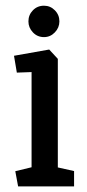

<svg xmlns="http://www.w3.org/2000/svg" viewBox="-20 -663 309 683"><path d="M44.4 0 34.4 -54 92.3 -68V-406.6L39.9 -404.7L29.8 -464.6L155 -486.8L185.7 -453.6V-67.4L243.5 -54.5V0ZM136.5 -531Q112.9 -531 97 -547.9Q81.1 -564.7 81.1 -586.9Q81.1 -610 97 -626.3Q112.9 -642.7 136.5 -642.7Q159.1 -642.7 175.2 -626.3Q191.3 -610 191.3 -586.9Q191.3 -564.7 175.2 -547.9Q159.1 -531 136.5 -531Z"/></svg>

Font: Kreon Light
Style: Regular
Weight: 300
Designer: Julia Petretta
Foundry: Julia Petretta and Eli Heuer
Version: Version 2.002